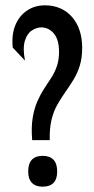

<svg xmlns="http://www.w3.org/2000/svg" viewBox="-20 -689 352 722"><path d="M101 -162Q97 -211 103 -246.5Q109 -282 120.5 -308Q132 -334 146 -355.5Q160 -377 173 -397Q186 -417 194 -440.5Q202 -464 202 -494Q202 -540 182.5 -563Q163 -586 135 -586Q118 -586 100 -574.5Q82 -563 73.5 -535.5Q65 -508 74 -461L28 -510Q23 -557 37 -592.5Q51 -628 80.5 -648.5Q110 -669 149 -669Q181 -669 207 -657.5Q233 -646 251.5 -624.5Q270 -603 279.5 -574Q289 -545 289 -510Q289 -471 280 -442Q271 -413 256.5 -389.5Q242 -366 226.5 -344Q211 -322 196.5 -297Q182 -272 174 -239.5Q166 -207 167 -162ZM140 13Q114 13 100 -1.5Q86 -16 86 -44Q86 -74 100 -88.5Q114 -103 140 -103Q167 -103 181 -88.5Q195 -74 195 -44Q195 13 140 13Z"/></svg>

Font: Bricolage Grotesque Condensed
Style: Regular
Weight: 400
Width: 3
Designer: Mathieu Triay
Foundry: Atelier Triay
Version: Version 1.000;gftools[0.9.30]